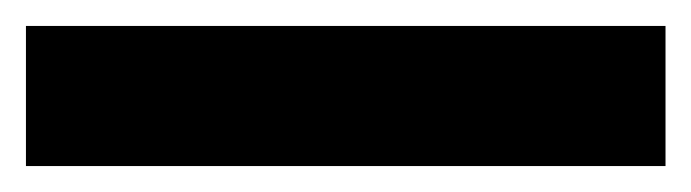

<svg xmlns="http://www.w3.org/2000/svg" viewBox="-23 -888 533 148"><path d="M490 -760H-3V-868H490Z"/></svg>

Font: Noto Sans Telugu Condensed ExtraBold
Style: Regular
Weight: 800
Width: 3
Designer: Jelle Bosma - Monotype Design Team
Foundry: Monotype Imaging Inc.
Version: Version 2.005; ttfautohint (v1.8.4.7-5d5b)